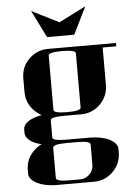

<svg xmlns="http://www.w3.org/2000/svg" viewBox="-64 -729 742 1083"><g transform="rotate(-5 307.5 -187.0)"><path d="M57.1 0V-20Q57.1 -51.3 102.1 -74.2Q134.3 -87.9 163.1 -91.8Q142.1 -102.1 122.1 -122.1Q77.1 -167 77.1 -230V-307.1Q77.1 -372.6 122.1 -416Q167 -460.9 231 -460.9H615.2V-441.9H538.1V-231Q538.1 -167 493.2 -122.1Q448.2 -77.1 384.8 -77.1H288.1Q210.9 -77.1 210.9 -58.1V39.1Q210.9 58.1 288.1 58.1H422.9Q485.8 58.1 532.2 80.1Q577.1 104.5 577.1 134.8V153.8Q577.1 218.3 532.2 263.2Q487.3 308.1 423.8 308.1H210.9Q148.4 308.1 102.1 286.1Q57.1 261.7 57.1 231V212.9Q57.1 147.5 102.1 104Q124 82 147.9 71.8Q120.6 65.4 102.1 56.2Q57.1 31.7 57.1 0ZM153.8 -682.1 308.1 -605 460.9 -682.1 384.8 -527.8H231ZM210.9 97.2V269Q210.9 288.1 288.1 288.1H346.2Q377.9 288.1 399.9 266.1Q422.9 243.2 422.9 210.9V96.2Q422.9 77.1 346.2 77.1H288.1Q210.9 77.1 210.9 97.2ZM231 -115.2Q231 -96.2 308.1 -96.2Q384.8 -96.2 384.8 -115.2V-422.9Q384.8 -441.9 308.1 -441.9Q231 -441.9 231 -422.9Z"/></g></svg>

Font: Hjet
Style: Regular
Weight: 400
Designer: T. Christopher White
Version: Version 1.2